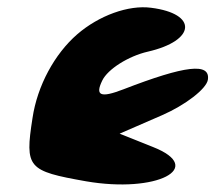

<svg xmlns="http://www.w3.org/2000/svg" viewBox="-20 -562 583 520"><path d="M189 -469C128 -416 81 -330 68 -242C47 -107 55 -99 213 -71C404 -38 539 -107 394 -164L304 -200L419 -250C481 -277 539 -321 543 -346C550 -393 482 -385 314 -320C252 -296 237 -303 257 -344C272 -375 328 -410 380 -422C511 -452 516 -525 389 -541C328 -549 248 -520 189 -469Z"/></svg>

Font: Hussar Skorodowane
Style: Ky
Weight: 700
Foundry: Cannot Into Space Fonts
Version: Version 0.892